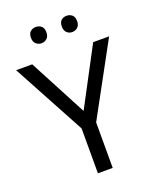

<svg xmlns="http://www.w3.org/2000/svg" viewBox="-164 -1003 894 1098"><g transform="rotate(-20 283.0 -454.0)"><path d="M283 -363 469 -714H566L328 -277V0H238V-273L0 -714H98ZM143 -859Q143 -885 157 -896.5Q171 -908 190 -908Q209 -908 223 -896.5Q237 -885 237 -859Q237 -834 223 -821.5Q209 -809 190 -809Q171 -809 157 -821.5Q143 -834 143 -859ZM331 -859Q331 -885 344.5 -896.5Q358 -908 377 -908Q396 -908 410 -896.5Q424 -885 424 -859Q424 -834 410 -821.5Q396 -809 377 -809Q358 -809 344.5 -821.5Q331 -834 331 -859Z"/></g></svg>

Font: Noto Sans Tagalog
Style: Regular
Weight: 400
Designer: Monotype Design Team
Foundry: Monotype Imaging Inc.
Version: Version 2.001; ttfautohint (v1.8.4.7-5d5b)